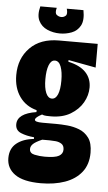

<svg xmlns="http://www.w3.org/2000/svg" viewBox="-57 -716 505 896"><g transform="rotate(5 196.0 -268.0)"><path d="M169 143Q87 143 47.5 115Q8 87 8 39Q8 -6 38.5 -30.5Q69 -55 119 -60V-68Q83 -71 57 -82Q31 -93 31 -121Q31 -172 120 -186V-195Q69 -208 40 -249Q11 -290 11 -350Q11 -428 60 -478Q109 -528 196 -528H377V-417L248 -441V-433Q303 -421 330 -392.5Q357 -364 357 -322Q357 -285 337.5 -251Q318 -217 280.5 -194.5Q243 -172 188 -172Q180 -172 167.5 -172.5Q155 -173 147 -177Q116 -161 116 -150Q116 -139 152 -139H218Q239 -139 268 -136.5Q297 -134 324.5 -123.5Q352 -113 370 -88.5Q388 -64 388 -19Q388 36 359.5 72Q331 108 281.5 125.5Q232 143 169 143ZM186 -255Q204 -255 213.5 -278Q223 -301 223 -342Q223 -383 213.5 -408Q204 -433 185 -433Q167 -433 157.5 -408.5Q148 -384 148 -343Q148 -302 158 -278.5Q168 -255 186 -255ZM176 18Q225 18 243 7.5Q261 -3 261 -22Q261 -41 249 -49Q237 -57 221 -58.5Q205 -60 193 -60H158Q128 -47 116.5 -36Q105 -25 105 -12Q105 8 128.5 13Q152 18 176 18ZM95 -679H172Q165 -654 175 -646Q185 -638 197 -638Q208 -638 217 -646Q226 -654 219 -679H297Q306 -632 292 -606.5Q278 -581 251.5 -571Q225 -561 197 -561Q165 -561 137.5 -573Q110 -585 97 -611Q84 -637 95 -679Z"/></g></svg>

Font: Bricolage Grotesque 48pt Condensed Bricolage Grotesque 48pt Condensed Regular
Style: Bold
Weight: 700
Width: 3
Designer: Mathieu Triay
Foundry: Atelier Triay
Version: Version 1.000; ttfautohint (v1.8.4.7-5d5b);gftools[0.9.32]